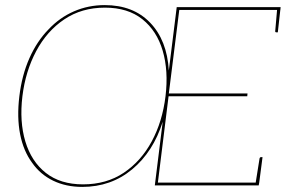

<svg xmlns="http://www.w3.org/2000/svg" viewBox="-20 -728 1122 754"><path d="M303 6Q239 6 188.5 -18.5Q138 -43 106 -89Q72 -135 59 -201Q46 -267 56 -350Q66 -433 95.5 -499.5Q125 -566 170 -612Q214 -659 270.5 -683.5Q327 -708 391 -708Q503 -708 569.5 -639Q636 -570 643 -451L674 -700H1082L1081 -689H684L643 -361H952L951 -350H642L600 -11H998L996 0H588L619 -250Q582 -132 499 -63Q416 6 303 6ZM306 -4Q398 -4 466 -49.5Q534 -95 576 -173Q618 -251 630 -350Q642 -450 619 -528.5Q596 -607 539 -652.5Q482 -698 392 -698Q301 -698 232.5 -652Q164 -606 122 -527Q80 -448 68 -350Q56 -251 79.5 -172.5Q103 -94 160 -49Q217 -4 306 -4ZM984 -10 999 -104Q999 -106 1000.5 -108.5Q1002 -111 1005 -111H1011L998 -11ZM1069 -700H1082L1071 -601H1065Q1062 -601 1061 -603.5Q1060 -606 1061 -608Z"/></svg>

Font: Aleo Thin
Style: Italic
Weight: 250
Italic angle: -7°
Designer: Alessio Laiso
Foundry: Alessio Laiso
Version: Version 2.001;gftools[0.9.29]